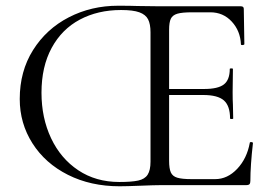

<svg xmlns="http://www.w3.org/2000/svg" viewBox="-20 -647 954 671"><path d="M49 -301Q49 -398 95.5 -472Q142 -546 220.5 -586.5Q299 -627 393 -627Q436 -627 461 -626L540 -625H822Q832 -625 832 -616L834 -493Q834 -490 828 -489.5Q822 -489 822 -492Q820 -539 790 -571.5Q760 -604 715 -604H651Q616 -604 599.5 -599Q583 -594 577 -581.5Q571 -569 571 -543V-85Q571 -58 577 -44.5Q583 -31 599.5 -26Q616 -21 649 -21H732Q775 -21 809 -57Q843 -93 853 -148Q853 -151 858.5 -150.5Q864 -150 864 -147Q855 -68 855 -15Q855 -7 852 -3.5Q849 0 840 0H542Q520 0 472 2Q422 4 398 4Q297 4 217.5 -36Q138 -76 93.5 -146Q49 -216 49 -301ZM690 -315H540V-336H693Q742 -336 762.5 -352Q783 -368 783 -406Q783 -408 788.5 -408Q794 -408 794 -406L793 -325Q793 -296 794 -281L795 -233Q795 -231 789.5 -231Q784 -231 784 -233Q784 -277 762.5 -296Q741 -315 690 -315ZM506 -82V-534Q506 -563 497.5 -579.5Q489 -596 467 -604Q445 -612 403 -612Q322 -612 259 -578.5Q196 -545 160.5 -479.5Q125 -414 125 -323Q125 -235 158.5 -164Q192 -93 253.5 -52Q315 -11 397 -11Q440 -11 463 -16Q486 -21 496 -36.5Q506 -52 506 -82Z"/></svg>

Font: Cormorant
Style: Regular
Weight: 400
Designer: Christian Thalmann (Catharsis Fonts)
Foundry: Catharsis Fonts
Version: Version 4.000